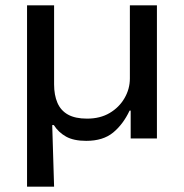

<svg xmlns="http://www.w3.org/2000/svg" viewBox="-20 -517 688 717"><path d="M81 180V-497H182V-202Q182 -162 194.5 -133Q207 -104 234 -89Q261 -74 305 -74Q354 -74 389.5 -95Q425 -116 445 -150.5Q465 -185 465 -224V-497H566V0H468V-104H464Q440 -53 402.5 -22Q365 9 302 9Q255 9 226.5 -7Q198 -23 181 -50H175L182 180Z"/></svg>

Font: Nunito Sans 7pt SemiExpanded Medium
Style: Regular
Weight: 500
Width: 6
Designer: Vernon Adams
Foundry: Vernon Adams
Version: Version 3.101;gftools[0.9.27]